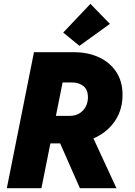

<svg xmlns="http://www.w3.org/2000/svg" viewBox="-20 -996 712 1016"><path d="M196.8 -237.3 226.1 -382.8H348.1Q378.4 -382.8 400.1 -396Q421.9 -409.2 433.6 -431.6Q445.3 -454.1 445.3 -481Q445.3 -521.5 421.4 -540.5Q397.5 -559.6 362.3 -559.6H251L284.2 -719.7H372.1Q445.3 -719.7 503.2 -693.1Q561 -666.5 594.7 -616.2Q628.4 -565.9 628.4 -493.7Q628.4 -418 591.1 -360.1Q553.7 -302.2 488.3 -269.8Q422.9 -237.3 339.4 -237.3ZM16.1 0 159.7 -719.7H343.3L199.2 0ZM402.8 0 287.1 -262.7 429.7 -360.4 596.2 0ZM400.4 -753.4 314.5 -823.7 458.5 -975.6 561.5 -869.6Z"/></svg>

Font: Reddit Sans Black
Style: Italic
Weight: 900
Italic angle: -11.25°
Designer: Stephen Hutchings
Version: Version 1.013